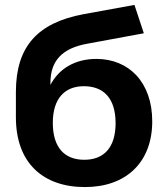

<svg xmlns="http://www.w3.org/2000/svg" viewBox="-20 -759 693 790"><path d="M329.6 10.7C498 10.7 606.4 -90.3 606.4 -259.8C606.4 -420.9 509.8 -516.6 376.5 -516.6C289.6 -516.6 222.7 -477.1 187.5 -409.7V-418C187.5 -507.3 233.9 -560.1 338.9 -579.1L571.8 -622.1L533.2 -738.8L324.2 -700.7C135.3 -665.5 45.4 -568.4 45.4 -380.4V-276.4C45.4 -88.9 156.7 10.7 329.6 10.7ZM326.7 -101.6C246.1 -101.6 197.3 -151.4 197.3 -253.4C197.3 -354 246.6 -404.3 325.2 -404.3C406.7 -404.3 455.6 -354 455.6 -252.4C455.6 -151.4 407.2 -101.6 326.7 -101.6Z"/></svg>

Font: Winston
Style: Bold
Weight: 700
Designer: Vernon Adams, Kim Jin-seong, David Berlow, Cristiano Sobral
Foundry: The Winston Project Authors
Version: Version 3.004